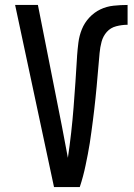

<svg xmlns="http://www.w3.org/2000/svg" viewBox="-20 -755 540 775"><path d="M198 0 41 -735H133L230 -245Q236 -213 242 -181.5Q248 -150 254 -118Q269 -219 277 -321.5Q285 -424 291 -526V-528Q293 -556 296.5 -583.5Q300 -611 310.5 -637Q321 -663 340.5 -684Q360 -705 385 -717Q410 -729 438.5 -732Q467 -735 495 -735V-655Q472 -655 449 -649Q426 -643 411 -626Q396 -609 390 -586.5Q384 -564 382 -541Q380 -518 378 -495.5Q376 -473 374 -450Q372 -427 370 -404.5Q368 -382 365.5 -359Q363 -336 360.5 -313.5Q358 -291 355 -268.5Q352 -246 349 -223.5Q346 -201 342.5 -178Q339 -155 334.5 -132.5Q330 -110 325.5 -88Q321 -66 315 -43.5Q309 -21 302 0Z"/></svg>

Font: Iosevka SS04 Medium
Style: Regular
Weight: 500
Monospace: yes
Designer: Belleve Invis
Foundry: Belleve Invis
Version: Version 19.0.0; ttfautohint (v1.8.4)